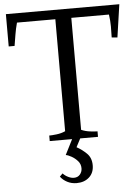

<svg xmlns="http://www.w3.org/2000/svg" viewBox="-62 -755 761 1042"><g transform="rotate(-5 319.0 -233.5)"><path d="M187 0V-30Q201 -30 227 -33Q253 -36 275 -46V-656H66Q57 -623 52 -592Q47 -561 42 -531H10V-707H628L602 -528L571 -531Q572 -560 572 -591Q572 -622 567 -656H362V-46Q385 -36 410.5 -33Q436 -30 450 -30V0ZM313 240Q285 240 262 228Q239 216 225 197L241 181Q253 194 269.5 202Q286 210 301 210Q322 210 334 195.5Q346 181 346 162Q346 139 331.5 122.5Q317 106 298.5 95.5Q280 85 267 83L309 0H353L329 46Q357 61 382.5 85.5Q408 110 408 151Q408 192 381.5 216Q355 240 313 240Z"/></g></svg>

Font: Joan
Style: Regular
Weight: 400
Designer: Paolo Biagini
Version: Version 1.001; ttfautohint (v1.8.4.7-5d5b);gftools[0.9.30]